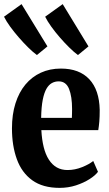

<svg xmlns="http://www.w3.org/2000/svg" viewBox="-32 -900 528 931"><path d="M257 11Q175.5 11 124.5 -25.8Q73.5 -62.5 49.8 -127.8Q26 -193 26 -277.5Q26 -345 43 -398.8Q60 -452.5 91.2 -490Q122.5 -527.5 166 -547.5Q209.5 -567.5 263 -567.5Q352.5 -567.5 401 -515.8Q449.5 -464 451.5 -367Q451.5 -332.5 449.5 -309.8Q447.5 -287 444.5 -269H168.5Q171 -222.5 180 -186.5Q189 -150.5 205 -125.8Q221 -101 243.5 -88.2Q266 -75.5 295.5 -75.5Q331 -75.5 366 -89.5Q401 -103.5 420 -119.5L443 -67Q430.5 -49.5 402.2 -31.5Q374 -13.5 336.5 -1.2Q299 11 257 11ZM167.5 -328.5H316.5Q317 -339.5 317.2 -350.2Q317.5 -361 317.5 -371.5Q317.5 -432 302.8 -468.8Q288 -505.5 252.5 -505.5Q234.5 -505.5 219.5 -497.2Q204.5 -489 193.2 -469.5Q182 -450 175.2 -415.8Q168.5 -381.5 167.5 -328.5ZM146.5 -633.5Q128.5 -646.5 105.8 -668.8Q83 -691 59.8 -717.8Q36.5 -744.5 17.2 -771Q-2 -797.5 -12.5 -819L72.5 -880L198 -675L147.5 -633.5ZM345.5 -633.5Q327.5 -646.5 304.8 -668.8Q282 -691 258.8 -717.8Q235.5 -744.5 216.5 -771Q197.5 -797.5 187 -819L272 -880L397 -675L346.5 -633.5Z"/></svg>

Font: Merriweather 24pt SemiCondensed
Style: Bold
Weight: 700
Width: 4
Designer: Eben Sorkin
Foundry: Eben Sorkin
Version: Version 2.100